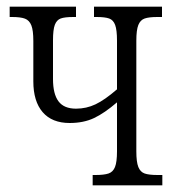

<svg xmlns="http://www.w3.org/2000/svg" viewBox="-20 -556 526 576"><path d="M258 -31H266Q292 -31 305.5 -35.5Q319 -40 325 -55Q331 -70 331 -102V-249Q294 -217 262.5 -202Q231 -187 189 -187Q136 -187 108 -219.5Q80 -252 80 -312V-433Q80 -465 74 -480Q68 -495 55 -500Q42 -505 16 -505H9V-536H208V-505H200Q174 -505 162 -500.5Q150 -496 144.5 -481.5Q139 -467 139 -435V-319Q139 -274 155.5 -252Q172 -230 208 -230Q239 -230 266.5 -243Q294 -256 331 -288V-434Q331 -466 325.5 -481Q320 -496 307.5 -500.5Q295 -505 270 -505H262V-536H466V-505H452Q427 -505 414 -500.5Q401 -496 395 -481Q389 -466 389 -434V-102Q389 -70 395 -55Q401 -40 414 -35.5Q427 -31 453 -31H467V0H258Z"/></svg>

Font: Noto Serif CondLight
Style: Regular
Weight: 300
Width: 3
Designer: Monotype Design Team
Foundry: Monotype Imaging Inc.
Version: Version 1.001